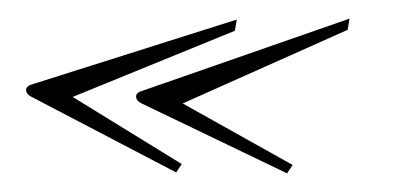

<svg xmlns="http://www.w3.org/2000/svg" viewBox="-20 -195 449 206"><path d="M294 -18 288 -9 132 -84Q126 -87 126 -91.5Q126 -96 134 -98L355 -175L353 -163L176 -84ZM175 -19 169 -10 14 -91Q8 -94 8 -98.5Q8 -103 16 -105L234 -174L232 -162L58 -91Z"/></svg>

Font: Monsieur La Doulaise
Style: Regular
Weight: 400
Designer: Alejandro Paul
Foundry: Alejandro Paul
Version: Version 1.000